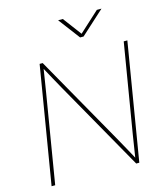

<svg xmlns="http://www.w3.org/2000/svg" viewBox="-136 -1052 980 1152"><g transform="rotate(-15 354.5 -476.0)"><path d="M39.6 0 160.2 -727.5H179.2L491.7 -175.3Q511.7 -140.1 530.5 -105.5Q549.3 -70.8 568.8 -35.6Q574.7 -70.8 579.8 -105.5Q585 -140.1 590.8 -175.3L682.6 -727.5H705.1L584.5 0H565.4L253.4 -551.3Q233.4 -586.4 214.4 -621.6Q195.3 -656.7 175.8 -692.4Q169.9 -656.7 164.6 -621.6Q159.2 -586.4 153.3 -551.3L62 0ZM364.3 -951.7 450.2 -836.9 575.7 -951.7H604V-951.2L457.5 -817.9H436L335.4 -951.2V-951.7Z"/></g></svg>

Font: Inter Display Thin
Style: Italic
Weight: 100
Italic angle: -9.39999°
Designer: Rasmus Andersson
Foundry: rsms
Version: Version 4.000;git-a52131595